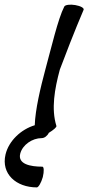

<svg xmlns="http://www.w3.org/2000/svg" viewBox="-93 -569 383 834"><path d="M186 -540C159 -488 129 -358 104 -267C83 -189 60 -92 58 -25C-2 -7 -55 43 -69 102C-89 187 -22 245 67 245C74 245 86 225 93 200C99 175 98 155 91 155C39 155 -17 144 -5 98C5 60 47 31 88 31C100 31 113 21 119 8C139 -4 154 -17 152 -22C129 -96 144 -182 167 -267C184 -313 233 -440 270 -526C274 -534 257 -543 234 -547C211 -551 189 -548 186 -540Z"/></svg>

Font: Nupuram Condensed Oblique
Style: Regular
Weight: 400
Width: 3
Designer: Santhosh Thottingal (santhosh.thottingal@gmail.com)
Foundry: SMC
Version: Version 1.000